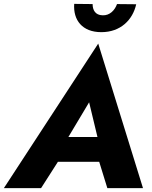

<svg xmlns="http://www.w3.org/2000/svg" viewBox="-52 -971 784 991"><path d="M331 -951C325 -868 372 -805 471 -805C570 -805 633 -868 651 -949L552 -950C541 -919 515 -890 477 -892C440 -893 426 -919 426 -950ZM502 0H686L455 -746L-32 0H160L247 -136H460ZM408 -443 451 -264H301Z"/></svg>

Font: Jost*
Style: Bold Italic
Weight: 700
Italic angle: -10°
Version: Version 3.7